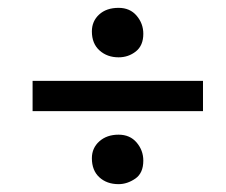

<svg xmlns="http://www.w3.org/2000/svg" viewBox="-20 -470 575 489"><path d="M63 -187V-264H497V-187ZM282 -1Q252 -1 233 -18.5Q214 -36 214 -67Q214 -93 233 -110Q252 -127 282 -127Q311 -127 328 -107Q345 -87 345 -61Q345 -29 324.5 -15Q304 -1 282 -1ZM282 -324Q253 -324 233.5 -341.5Q214 -359 214 -390Q214 -416 232.5 -433Q251 -450 282 -450Q311 -450 328 -430Q345 -410 345 -384Q345 -354 326 -339Q307 -324 282 -324Z"/></svg>

Font: Junicode VF
Style: Italic
Weight: 400
Italic angle: -11°
Designer: Peter S. Baker
Version: Version 2.209